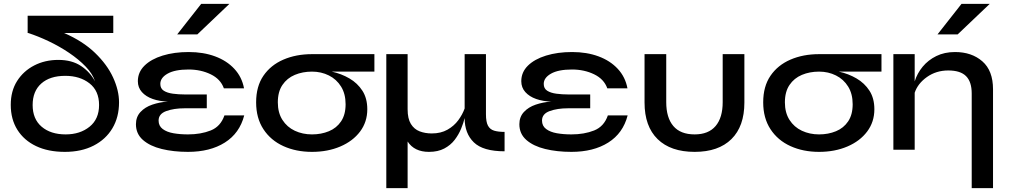

<svg xmlns="http://www.w3.org/2000/svg" viewBox="-20 -780 5253 1000"><path d="M318 11Q231 11 168 -19Q105 -49 70.5 -104Q36 -159 36 -234Q36 -306 69 -358Q102 -410 158 -439Q214 -468 284 -468Q355 -468 402.5 -436Q450 -404 475 -356Q463 -395 426.5 -433Q390 -471 339.5 -505Q289 -539 233 -565.5Q177 -592 127 -608H124V-698H570V-608H314Q411 -566 474.5 -505Q538 -444 569 -376.5Q600 -309 600 -247Q600 -170 565.5 -112Q531 -54 467.5 -21.5Q404 11 318 11ZM322 -80Q397 -80 446.5 -120Q496 -160 496 -233Q496 -307 446 -346Q396 -385 320 -385Q240 -385 195 -345Q150 -305 150 -233Q150 -160 197 -120Q244 -80 322 -80Z M959 11Q884 11 822.5 -4Q761 -19 724.5 -51Q688 -83 688 -133Q688 -171 711.5 -196.5Q735 -222 773 -235Q811 -248 854 -251Q811 -252 775.5 -264.5Q740 -277 719 -300.5Q698 -324 698 -357Q698 -404 732.5 -438Q767 -472 827 -490.5Q887 -509 963 -509Q1039 -509 1100 -486.5Q1161 -464 1200.5 -421.5Q1240 -379 1251 -320H1146Q1129 -368 1077.5 -393Q1026 -418 962 -418Q891 -418 853 -396.5Q815 -375 815 -343Q815 -319 833 -307.5Q851 -296 880.5 -292Q910 -288 944 -288H1057V-216H941Q886 -216 846 -201.5Q806 -187 806 -152Q806 -124 827.5 -108Q849 -92 883.5 -86Q918 -80 959 -80Q1026 -80 1077.5 -100.5Q1129 -121 1149 -179H1252Q1228 -86 1151 -37.5Q1074 11 959 11ZM903 -601 1028 -760H1175L1008 -601Z M1605 11Q1522 11 1456 -19Q1390 -49 1352 -107Q1314 -165 1314 -247Q1314 -330 1352 -385.5Q1390 -441 1456 -469.5Q1522 -498 1605 -498H1930V-407H1708Q1758 -396 1800 -371.5Q1842 -347 1867.5 -307.5Q1893 -268 1893 -211Q1893 -145 1855.5 -95Q1818 -45 1752.5 -17Q1687 11 1605 11ZM1605 -80Q1653 -80 1693 -96.5Q1733 -113 1756.5 -148Q1780 -183 1780 -237Q1780 -291 1756.5 -329Q1733 -367 1693 -387Q1653 -407 1605 -407Q1556 -407 1515.5 -390Q1475 -373 1451 -337.5Q1427 -302 1427 -247Q1427 -193 1451 -155.5Q1475 -118 1515.5 -99Q1556 -80 1605 -80Z M2608 8Q2496 8 2448 -38.5Q2400 -85 2400 -165Q2394 -140 2381.5 -109.5Q2369 -79 2348 -51.5Q2327 -24 2294 -6.5Q2261 11 2214 11Q2138 11 2103 -43V200H1992V-498H2103V-211Q2103 -162 2120 -134.5Q2137 -107 2165.5 -96Q2194 -85 2229 -85Q2276 -85 2310.5 -104.5Q2345 -124 2367 -154Q2389 -184 2400 -215V-498H2511V-185Q2511 -145 2521.5 -125.5Q2532 -106 2553.5 -99.5Q2575 -93 2608 -93Z M2956 11Q2881 11 2819.5 -4Q2758 -19 2721.5 -51Q2685 -83 2685 -133Q2685 -171 2708.5 -196.5Q2732 -222 2770 -235Q2808 -248 2851 -251Q2808 -252 2772.5 -264.5Q2737 -277 2716 -300.5Q2695 -324 2695 -357Q2695 -404 2729.5 -438Q2764 -472 2824 -490.5Q2884 -509 2960 -509Q3036 -509 3097 -486.5Q3158 -464 3197.5 -421.5Q3237 -379 3248 -320H3143Q3126 -368 3074.5 -393Q3023 -418 2959 -418Q2888 -418 2850 -396.5Q2812 -375 2812 -343Q2812 -319 2830 -307.5Q2848 -296 2877.5 -292Q2907 -288 2941 -288H3054V-216H2938Q2883 -216 2843 -201.5Q2803 -187 2803 -152Q2803 -124 2824.5 -108Q2846 -92 2880.5 -86Q2915 -80 2956 -80Q3023 -80 3074.5 -100.5Q3126 -121 3146 -179H3249Q3225 -86 3148 -37.5Q3071 11 2956 11Z M3857 -498V-246Q3857 -122 3789.5 -55.5Q3722 11 3598 11Q3473 11 3405 -55.5Q3337 -122 3337 -246V-498H3450V-248Q3450 -167 3487 -123.5Q3524 -80 3598 -80Q3670 -80 3707 -123.5Q3744 -167 3744 -248V-498Z M4246 11Q4163 11 4097 -19Q4031 -49 3993 -107Q3955 -165 3955 -247Q3955 -330 3993 -385.5Q4031 -441 4097 -469.5Q4163 -498 4246 -498H4571V-407H4349Q4399 -396 4441 -371.5Q4483 -347 4508.5 -307.5Q4534 -268 4534 -211Q4534 -145 4496.5 -95Q4459 -45 4393.5 -17Q4328 11 4246 11ZM4246 -80Q4294 -80 4334 -96.5Q4374 -113 4397.5 -148Q4421 -183 4421 -237Q4421 -291 4397.5 -329Q4374 -367 4334 -387Q4294 -407 4246 -407Q4197 -407 4156.5 -390Q4116 -373 4092 -337.5Q4068 -302 4068 -247Q4068 -193 4092 -155.5Q4116 -118 4156.5 -99Q4197 -80 4246 -80Z M4633 -498H4744V-356Q4757 -398 4785.5 -432.5Q4814 -467 4856.5 -488Q4899 -509 4954 -509Q5041 -509 5096.5 -460.5Q5152 -412 5152 -315V200H5041V-293Q5041 -354 5011.5 -383.5Q4982 -413 4919 -413Q4856 -413 4808 -379Q4760 -345 4744 -297V0H4633ZM4863 -601 4988 -760H5135L4968 -601Z"/></svg>

Font: Syne SemiBold
Style: Regular
Weight: 600
Designer: Lucas Descroix
Foundry: Bonjour Monde
Version: Version 2.200; ttfautohint (v1.8.4)